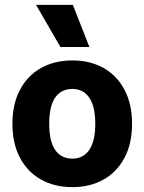

<svg xmlns="http://www.w3.org/2000/svg" viewBox="-20 -758 593 788"><path d="M128 -738H279L347 -565H228ZM522 -250Q522 -169 491 -110.5Q460 -52 405 -21Q350 10 277 10Q204 10 148.5 -21Q93 -52 62 -110.5Q31 -169 31 -250Q31 -331 62 -389.5Q93 -448 148.5 -479Q204 -510 277 -510Q350 -510 405 -479Q460 -448 491 -389.5Q522 -331 522 -250ZM182 -250Q182 -178 206.5 -142.5Q231 -107 277 -107Q322 -107 346.5 -143Q371 -179 371 -250Q371 -321 346.5 -357Q322 -393 277 -393Q231 -393 206.5 -357.5Q182 -322 182 -250Z"/></svg>

Font: CBA Beacon Sans Extra Bold
Style: Regular
Weight: 800
Designer: Wei Huang
Foundry: Wei Huang
Version: Version 1.002